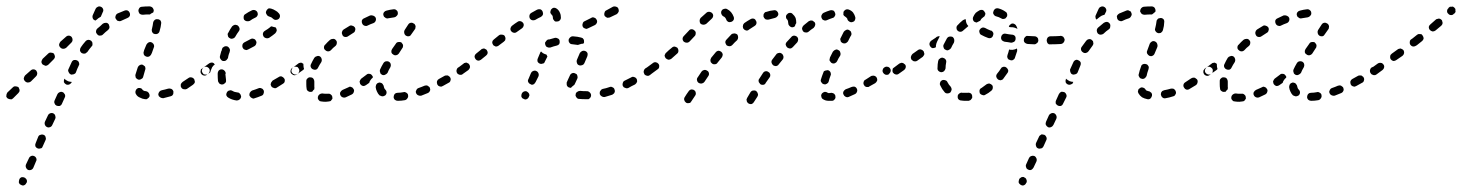

<svg xmlns="http://www.w3.org/2000/svg" viewBox="-32 -297 4554 598"><path d="M27 268Q26 270 27 272Q28 275 30 277Q32 278 34 279Q39 282 43 280Q48 278 50 273L51 272Q52 270 52 267Q52 265 51 263Q50 260 48 259Q47 257 44 256Q40 254 35 255Q30 257 28 262V263Q27 265 27 268ZM49 225Q51 230 55 232Q60 234 65 232Q70 230 72 225L80 206Q83 201 81 196Q79 191 74 189Q69 187 65 189Q60 191 58 196L49 215Q47 220 49 225ZM78 158Q80 163 85 165Q87 166 90 166Q92 166 95 165Q97 165 99 163Q100 161 101 159L110 139Q112 135 110 130Q109 125 104 123Q99 121 94 123Q89 124 87 129L79 149Q77 153 78 158ZM108 92Q110 97 115 99Q119 101 124 99Q129 97 131 92L140 73Q141 71 141 68Q141 66 140 63Q139 61 138 59Q136 57 134 56Q129 54 124 56Q119 58 117 63L108 82Q106 87 108 92ZM137 21Q137 23 138 25Q139 28 140 29Q142 31 144 32Q149 34 154 33Q159 31 161 26L170 6Q171 4 171 2Q171 -1 170 -3Q169 -5 167 -7Q166 -9 163 -10Q159 -12 154 -10Q149 -8 147 -4L138 16Q137 18 137 21ZM28 -11Q29 -13 29 -16Q29 -18 28 -20Q27 -23 26 -25Q22 -28 17 -28Q12 -29 8 -25L-9 -9Q-10 -7 -11 -5Q-12 -3 -12 0Q-13 2 -12 5Q-11 7 -9 9Q-7 10 -5 11Q-3 12 0 12Q2 13 5 12Q7 11 9 9L25 -7Q27 -9 28 -11ZM420 12Q423 12 425 12Q427 11 429 9Q431 8 432 6Q434 4 434 1Q434 -4 431 -8Q428 -12 423 -13Q418 -13 415 -15Q413 -16 412 -17Q411 -20 409 -21Q407 -22 404 -23Q402 -23 399 -23Q397 -22 395 -21Q391 -18 390 -13Q389 -7 392 -3Q396 4 404 7Q411 11 420 12ZM504 1Q506 -1 507 -3Q508 -5 508 -8Q508 -10 508 -13Q506 -18 502 -20Q497 -22 492 -21Q482 -18 472 -16Q467 -15 464 -11Q461 -7 461 -2Q462 1 463 3Q465 5 467 6Q469 8 471 8Q474 9 476 9Q488 6 499 3Q502 2 504 1ZM573 -37Q574 -39 575 -41Q575 -44 574 -46Q574 -48 573 -50Q570 -55 564 -56Q559 -57 555 -54Q545 -47 537 -42Q535 -40 533 -38Q532 -36 531 -34Q531 -31 531 -29Q531 -26 533 -24Q535 -20 541 -19Q546 -18 550 -20Q559 -26 569 -33Q571 -35 573 -37ZM167 -46Q167 -43 167 -41Q168 -39 170 -37Q172 -35 174 -34Q179 -32 184 -34Q188 -36 191 -40V-42Q186 -42 180 -44Q174 -47 169 -51Q169 -52 168 -52V-51Q167 -48 167 -46ZM83 -63Q84 -66 84 -68Q84 -71 83 -73Q82 -75 81 -77Q77 -81 72 -81Q67 -81 63 -77L46 -62Q43 -58 42 -53Q42 -48 46 -44Q50 -40 55 -40Q60 -40 64 -43L80 -59Q82 -61 83 -63ZM390 -60Q390 -57 391 -55Q392 -53 394 -52Q396 -50 399 -49Q404 -48 408 -51Q413 -53 414 -58Q417 -68 420 -79Q421 -81 421 -84Q421 -86 420 -89Q419 -91 417 -92Q415 -94 413 -95Q408 -97 403 -94Q399 -92 397 -87Q393 -75 390 -65Q389 -62 390 -60ZM621 -75Q622 -80 619 -84Q616 -88 611 -89Q606 -90 602 -87L598 -84Q596 -83 594 -81Q593 -79 593 -76Q592 -74 593 -71Q593 -69 595 -67Q596 -65 598 -64Q600 -62 603 -62Q605 -61 608 -62Q610 -62 612 -64L616 -67Q620 -70 621 -75ZM215 -97Q215 -99 214 -102Q213 -104 212 -106Q210 -108 208 -109Q203 -111 198 -110Q193 -108 191 -103Q186 -92 181 -81Q179 -77 182 -72Q184 -67 189 -65Q191 -64 193 -65Q196 -65 198 -66Q200 -67 202 -68Q204 -70 205 -73Q208 -82 213 -92Q214 -94 215 -97ZM138 -116Q139 -118 139 -121Q139 -123 138 -125Q137 -128 136 -130Q132 -133 127 -133Q122 -134 118 -130L101 -114Q98 -110 97 -105Q97 -100 101 -96Q103 -95 105 -94Q107 -93 110 -92Q112 -92 114 -93Q117 -94 119 -96L135 -112Q137 -114 138 -116ZM417 -141 416 -137Q415 -135 415 -132Q415 -130 416 -127Q417 -125 419 -123Q420 -122 423 -121Q425 -120 428 -120Q430 -120 432 -121Q435 -122 436 -124Q438 -125 439 -128L441 -132L447 -149Q448 -151 448 -153Q448 -156 447 -158Q446 -161 444 -162Q443 -164 440 -165Q438 -166 436 -166Q433 -166 431 -165Q429 -164 427 -162Q425 -160 424 -158ZM256 -156Q256 -159 256 -161Q256 -164 255 -166Q254 -168 252 -170Q248 -173 243 -173Q237 -172 234 -168Q226 -159 220 -150Q217 -146 217 -140Q218 -135 222 -132Q224 -131 227 -130Q229 -130 232 -130Q234 -130 236 -132Q238 -133 240 -135Q246 -144 253 -152Q255 -154 256 -156ZM194 -173Q194 -178 191 -182Q187 -186 182 -186Q177 -186 173 -182L156 -167Q153 -163 152 -158Q152 -153 156 -149Q160 -145 165 -145Q170 -145 174 -148L190 -164Q194 -168 194 -173ZM308 -208Q309 -210 309 -213Q309 -215 308 -217Q308 -220 306 -222Q303 -226 298 -226Q292 -226 288 -223Q280 -215 271 -208Q269 -206 268 -204Q267 -201 267 -199Q267 -196 268 -194Q269 -192 271 -190Q274 -186 279 -186Q285 -186 288 -189Q296 -197 305 -204Q307 -206 308 -208ZM441 -201Q441 -199 442 -197Q443 -195 445 -193Q447 -192 450 -191Q455 -190 459 -192Q464 -195 465 -200Q469 -213 470 -224Q470 -226 470 -228Q469 -231 468 -233Q466 -235 464 -236Q462 -237 459 -237Q454 -238 450 -235Q446 -232 445 -227Q444 -218 441 -206Q440 -204 441 -201ZM372 -247Q374 -252 372 -257Q370 -262 366 -264Q361 -266 356 -264Q345 -260 334 -255Q329 -252 328 -247Q326 -242 329 -238Q330 -236 332 -234Q333 -232 336 -232Q338 -231 341 -231Q343 -231 345 -232Q355 -237 365 -241Q370 -243 372 -247ZM257 -240Q255 -245 257 -250L266 -270Q268 -274 273 -276Q277 -278 282 -276Q287 -274 289 -269Q291 -264 288 -259L282 -245Q278 -243 274 -240Q270 -236 265 -233Q265 -233 264 -233Q264 -233 263 -234Q258 -236 257 -240ZM429 -252Q421 -252 413 -251Q407 -251 403 -254Q400 -258 399 -263Q399 -268 402 -272Q405 -276 411 -276Q420 -277 429 -277Q432 -277 435 -277Q441 -276 444 -272Q447 -268 447 -263Q446 -262 446 -260Q446 -259 445 -258Q440 -256 436 -253Q436 -252 435 -252Q435 -252 434 -252Q433 -252 433 -252Q431 -252 429 -252Z M714 13Q718 10 719 5Q719 2 718 0Q718 -2 716 -4Q715 -6 712 -8Q710 -9 708 -9Q698 -10 692 -14Q689 -15 687 -16Q685 -16 682 -15Q680 -15 678 -13Q676 -12 675 -10Q672 -5 673 0Q675 5 679 7Q690 14 705 16Q710 16 714 13ZM789 -6Q791 -11 789 -16Q788 -18 786 -20Q785 -21 782 -22Q780 -23 777 -23Q775 -23 773 -22Q763 -18 753 -15Q749 -13 746 -8Q744 -4 745 1Q746 3 748 5Q749 7 752 8Q754 9 756 10Q759 10 761 9Q771 6 783 1Q788 -1 789 -6ZM853 -39Q854 -41 855 -44Q855 -46 855 -49Q854 -51 853 -53Q850 -57 845 -59Q840 -60 836 -57Q826 -51 817 -46Q815 -44 814 -42Q812 -40 812 -38Q811 -36 811 -33Q812 -31 813 -28Q816 -24 821 -23Q826 -21 830 -24Q839 -30 849 -36Q851 -37 853 -39ZM646 -66Q646 -54 647 -44Q648 -42 649 -40Q650 -38 652 -36Q654 -35 657 -34Q659 -34 661 -34Q664 -34 666 -36Q668 -37 670 -39Q671 -41 672 -43Q672 -46 672 -48Q671 -56 670 -66L671 -68Q671 -73 667 -77Q663 -81 658 -81Q653 -81 649 -77Q646 -73 646 -68ZM900 -75Q901 -80 898 -84Q897 -86 895 -88Q893 -89 890 -89Q888 -90 885 -89Q883 -89 881 -87L878 -85Q874 -83 873 -77Q872 -72 875 -68Q877 -66 879 -65Q881 -63 883 -63Q886 -62 888 -63Q891 -64 893 -65L895 -67Q899 -70 900 -75ZM612 -65Q609 -64 607 -65Q604 -65 602 -66Q600 -68 599 -70Q596 -74 597 -79Q598 -84 602 -87Q611 -94 620 -100Q622 -101 625 -102Q627 -102 630 -102Q632 -101 634 -100Q636 -98 637 -96Q635 -95 633 -93Q628 -88 626 -81Q624 -77 623 -72Q620 -69 616 -67Q614 -65 612 -65ZM657 -137Q655 -130 653 -122Q652 -117 655 -113Q657 -109 662 -107Q665 -107 667 -107Q670 -107 672 -109Q674 -110 675 -112Q677 -114 678 -116Q679 -123 681 -129Q682 -132 683 -134Q683 -134 683 -135Q683 -135 683 -135L684 -138Q685 -143 682 -147Q679 -152 674 -153Q672 -153 669 -153Q667 -152 665 -151Q663 -150 661 -148Q660 -146 659 -143V-141Q658 -140 657 -137ZM766 -161Q768 -166 765 -170Q763 -175 758 -176Q753 -178 748 -175L729 -165Q724 -162 723 -157Q722 -152 724 -148Q725 -146 727 -144Q729 -143 731 -142Q734 -141 736 -141Q739 -142 741 -143L760 -153Q765 -156 766 -161ZM677 -190Q677 -188 678 -185Q678 -183 680 -181Q681 -179 684 -178Q688 -175 693 -177Q698 -178 701 -183Q706 -192 712 -200Q715 -204 714 -209Q713 -214 709 -217Q707 -219 705 -219Q702 -220 700 -220Q697 -219 695 -218Q693 -217 691 -215Q684 -205 679 -195Q677 -193 677 -190ZM830 -202Q830 -207 827 -211Q826 -211 826 -212Q826 -212 825 -212Q819 -213 814 -215Q813 -215 811 -214Q810 -213 809 -212Q803 -207 793 -201Q788 -198 787 -193Q786 -188 789 -183Q792 -179 797 -178Q802 -177 806 -179Q818 -187 825 -193Q829 -197 830 -202ZM727 -246Q726 -240 728 -236Q731 -232 736 -231Q741 -230 746 -232Q754 -238 763 -242Q768 -244 770 -249Q772 -253 770 -258Q768 -263 763 -265Q758 -267 753 -265Q742 -260 732 -253Q728 -251 727 -246ZM813 -270Q810 -271 808 -271Q805 -271 803 -270Q801 -268 799 -266Q798 -265 797 -262Q795 -257 798 -253Q800 -248 805 -246Q809 -245 813 -243Q816 -241 818 -239Q822 -235 827 -235Q832 -235 836 -238Q840 -242 840 -247Q840 -252 836 -256Q832 -261 826 -264Q820 -268 813 -270Z M992 19Q994 19 997 18Q999 17 1000 15Q1002 13 1003 11Q1004 9 1003 6Q1003 1 999 -2Q995 -6 990 -5Q986 -5 983 -5Q977 -5 972 -6Q967 -6 963 -3Q959 0 958 5Q958 8 958 10Q959 13 961 15Q962 16 964 18Q967 19 969 19Q975 20 983 20Q987 20 992 19ZM1237 9Q1240 5 1239 0Q1239 -2 1238 -4Q1236 -7 1234 -8Q1232 -9 1230 -10Q1227 -11 1225 -10Q1215 -8 1206 -8Q1204 -8 1201 -7Q1199 -6 1197 -4Q1196 -2 1195 0Q1194 3 1194 5Q1194 10 1198 14Q1202 17 1207 17Q1218 17 1229 15Q1234 14 1237 9ZM1070 -11Q1072 -16 1069 -20Q1068 -22 1066 -24Q1064 -25 1062 -26Q1060 -27 1057 -27Q1055 -26 1053 -25Q1044 -21 1035 -17Q1033 -16 1031 -14Q1029 -12 1028 -10Q1027 -8 1027 -5Q1027 -3 1028 -1Q1030 4 1035 6Q1040 8 1045 6Q1054 2 1064 -3Q1069 -6 1070 -11ZM1150 0Q1152 1 1155 2Q1157 3 1159 3Q1162 3 1164 2Q1166 1 1168 0Q1172 -4 1172 -9Q1172 -14 1168 -18Q1164 -22 1163 -29Q1163 -31 1161 -33Q1160 -36 1158 -37Q1156 -39 1154 -39Q1152 -40 1149 -40Q1147 -39 1144 -38Q1142 -37 1141 -35Q1139 -33 1139 -31Q1138 -28 1138 -26Q1139 -18 1142 -12Q1145 -5 1150 0ZM1307 -14Q1309 -18 1307 -23Q1306 -26 1304 -27Q1302 -29 1300 -30Q1298 -31 1295 -31Q1293 -31 1290 -30Q1281 -26 1272 -23Q1269 -22 1267 -20Q1266 -19 1265 -17Q1264 -14 1263 -12Q1263 -9 1264 -7Q1266 -2 1271 0Q1275 2 1280 1Q1290 -3 1300 -7Q1305 -9 1307 -14ZM928 -13Q923 -16 923 -21Q922 -27 922 -34Q922 -39 922 -45Q922 -50 926 -53Q930 -57 935 -56Q941 -56 944 -52Q947 -48 947 -43Q947 -38 947 -34Q947 -29 947 -25Q948 -24 947 -22Q947 -21 947 -19Q943 -16 941 -12Q940 -12 939 -11Q938 -11 937 -11Q932 -10 928 -13ZM1371 -46Q1373 -51 1370 -56Q1369 -58 1367 -59Q1365 -61 1363 -62Q1360 -62 1358 -62Q1355 -62 1353 -61Q1344 -56 1335 -51Q1331 -49 1329 -44Q1328 -39 1330 -34Q1331 -32 1333 -30Q1335 -29 1337 -28Q1340 -27 1342 -27Q1345 -28 1347 -29Q1356 -34 1365 -39Q1370 -41 1371 -46ZM1099 -29Q1094 -30 1091 -34Q1089 -36 1089 -39Q1088 -41 1088 -43Q1089 -46 1090 -48Q1091 -50 1093 -52Q1101 -58 1109 -64Q1113 -68 1118 -67Q1123 -67 1126 -63Q1128 -61 1129 -59Q1129 -57 1129 -55Q1126 -53 1123 -49Q1119 -44 1118 -39Q1113 -35 1108 -32Q1104 -29 1099 -29ZM1151 -76Q1151 -74 1152 -72Q1152 -69 1154 -67Q1156 -66 1158 -64Q1163 -62 1167 -64Q1172 -66 1175 -70Q1178 -78 1184 -88Q1186 -92 1185 -97Q1184 -102 1179 -105Q1175 -107 1170 -106Q1165 -105 1162 -100Q1156 -90 1152 -81Q1151 -79 1151 -76ZM1415 -75Q1416 -80 1413 -84Q1410 -88 1405 -89Q1400 -90 1396 -87H1395Q1391 -84 1390 -79Q1389 -73 1392 -69Q1393 -67 1395 -66Q1397 -65 1400 -64Q1402 -64 1405 -64Q1407 -65 1409 -66L1410 -67Q1414 -70 1415 -75ZM895 -67Q891 -64 886 -65Q881 -66 878 -70Q875 -74 876 -79Q877 -84 881 -87Q888 -92 897 -99Q899 -101 901 -101Q904 -102 906 -102Q908 -101 910 -100Q912 -99 913 -98Q913 -96 913 -95Q913 -88 915 -82Q914 -81 913 -80Q913 -80 912 -79Q902 -72 895 -67ZM936 -88Q938 -83 943 -81Q947 -79 952 -80Q957 -82 959 -87Q963 -95 969 -104Q971 -108 970 -113Q969 -118 965 -121Q960 -124 955 -122Q950 -121 947 -117Q941 -107 937 -98Q934 -93 936 -88ZM1187 -139Q1187 -137 1187 -134Q1188 -132 1189 -130Q1191 -128 1193 -127Q1197 -124 1202 -125Q1207 -126 1210 -130L1221 -147Q1223 -149 1223 -152Q1224 -154 1223 -157Q1223 -159 1221 -161Q1220 -163 1218 -165Q1214 -167 1208 -166Q1203 -165 1201 -161L1189 -144Q1188 -142 1187 -139ZM977 -149Q977 -144 981 -141Q985 -137 990 -137Q995 -137 999 -141Q1005 -148 1013 -154Q1017 -158 1017 -163Q1018 -168 1014 -172Q1011 -176 1006 -176Q1000 -176 996 -173Q988 -166 981 -158Q977 -155 977 -149ZM1033 -197Q1032 -192 1035 -187Q1037 -183 1042 -182Q1048 -181 1052 -184Q1060 -189 1069 -195Q1073 -197 1074 -202Q1076 -207 1073 -212Q1070 -216 1065 -217Q1060 -219 1056 -216Q1047 -211 1038 -205Q1034 -202 1033 -197ZM1227 -194Q1228 -189 1232 -186Q1234 -185 1237 -184Q1239 -184 1242 -184Q1244 -185 1246 -186Q1248 -188 1249 -190Q1255 -199 1261 -207Q1262 -209 1262 -212Q1263 -214 1262 -217Q1261 -219 1260 -221Q1259 -223 1256 -224Q1252 -227 1247 -226Q1242 -225 1239 -220Q1234 -212 1228 -203Q1226 -199 1227 -194ZM1095 -233Q1094 -228 1096 -224Q1098 -219 1103 -217Q1108 -215 1112 -217Q1122 -222 1131 -225Q1136 -227 1138 -232Q1140 -237 1138 -242Q1136 -246 1131 -248Q1126 -250 1121 -249Q1112 -245 1102 -240Q1097 -238 1095 -233ZM1164 -259Q1161 -255 1162 -250Q1163 -247 1164 -245Q1166 -243 1168 -242Q1170 -240 1172 -240Q1175 -239 1177 -240Q1187 -242 1196 -243Q1201 -244 1204 -248Q1208 -252 1207 -257Q1207 -262 1203 -265Q1199 -269 1193 -268Q1183 -267 1172 -264Q1167 -263 1164 -259Z M1592 0Q1591 2 1592 4Q1593 7 1595 9Q1597 10 1599 11Q1604 14 1608 12Q1613 10 1615 5Q1616 3 1617 0Q1617 -2 1616 -5Q1615 -7 1613 -9Q1612 -10 1609 -12Q1605 -14 1600 -12Q1595 -10 1593 -5Q1592 -3 1592 0ZM1795 12H1796Q1799 12 1801 12Q1803 11 1805 9Q1807 7 1808 5Q1809 2 1809 0Q1809 -5 1805 -9Q1801 -13 1796 -13H1795Q1783 -13 1775 -14Q1770 -14 1766 -11Q1761 -8 1761 -3Q1760 0 1761 2Q1762 4 1763 6Q1765 8 1767 10Q1769 11 1771 11Q1781 12 1795 12ZM1879 -5Q1881 -6 1882 -9Q1883 -11 1883 -13Q1883 -16 1882 -18Q1881 -23 1876 -25Q1871 -28 1867 -26Q1856 -22 1845 -20Q1843 -19 1841 -18Q1839 -16 1838 -14Q1836 -12 1836 -9Q1836 -7 1836 -4Q1838 1 1842 3Q1847 6 1852 5Q1863 2 1875 -2Q1877 -3 1879 -5ZM1950 -38Q1951 -40 1952 -42Q1953 -44 1952 -47Q1952 -49 1951 -51Q1948 -56 1943 -57Q1938 -59 1934 -56Q1924 -51 1914 -46Q1909 -44 1908 -39Q1906 -34 1908 -29Q1909 -27 1911 -25Q1913 -24 1916 -23Q1918 -22 1920 -22Q1923 -22 1925 -23Q1935 -29 1946 -34Q1948 -36 1950 -38ZM1737 -26Q1735 -28 1734 -30Q1733 -32 1733 -35Q1733 -37 1733 -40Q1735 -44 1737 -49L1743 -62Q1745 -67 1750 -69Q1755 -71 1760 -68Q1762 -67 1764 -66Q1765 -64 1766 -62Q1767 -59 1767 -57Q1767 -54 1766 -52L1760 -39Q1758 -35 1757 -33Q1755 -31 1752 -29Q1749 -27 1746 -23Q1745 -23 1744 -24Q1743 -24 1742 -24Q1739 -25 1737 -26ZM1613 -42Q1615 -37 1620 -35Q1622 -34 1624 -33Q1627 -33 1629 -34Q1632 -35 1633 -37Q1635 -39 1636 -41L1645 -59Q1647 -64 1645 -69Q1643 -74 1638 -76Q1636 -77 1634 -77Q1631 -77 1629 -76Q1627 -75 1625 -74Q1623 -72 1622 -70L1614 -51Q1611 -46 1613 -42ZM2002 -75Q2003 -80 2000 -84Q1999 -86 1997 -88Q1995 -89 1992 -89Q1990 -90 1987 -89Q1985 -89 1983 -87L1978 -84Q1974 -81 1973 -76Q1972 -71 1975 -66Q1976 -64 1978 -63Q1980 -62 1983 -61Q1985 -61 1988 -61Q1990 -62 1992 -63L1997 -67Q2001 -70 2002 -75ZM1432 -88Q1432 -93 1429 -97Q1428 -99 1425 -100Q1423 -101 1421 -102Q1418 -102 1416 -101Q1413 -101 1412 -99Q1401 -91 1396 -87Q1392 -84 1391 -79Q1390 -74 1393 -70Q1396 -66 1401 -65Q1406 -64 1410 -67Q1416 -71 1427 -79Q1431 -83 1432 -88ZM1765 -101Q1766 -96 1771 -94Q1773 -93 1776 -93Q1778 -93 1781 -94Q1783 -95 1785 -96Q1787 -98 1788 -100L1797 -121Q1799 -126 1798 -131Q1796 -136 1791 -138Q1786 -140 1781 -138Q1777 -136 1774 -132L1765 -111Q1763 -106 1765 -101ZM1642 -106Q1644 -101 1649 -99Q1651 -98 1654 -98Q1656 -98 1658 -99Q1661 -99 1663 -101Q1664 -103 1665 -105L1673 -121L1670 -127Q1667 -128 1664 -129Q1658 -131 1654 -136Q1653 -136 1653 -137Q1652 -136 1652 -135Q1651 -135 1651 -134L1643 -115Q1641 -111 1642 -106ZM1487 -132Q1487 -137 1484 -141Q1483 -143 1480 -144Q1478 -145 1476 -146Q1473 -146 1471 -145Q1468 -145 1467 -143L1451 -130Q1447 -127 1446 -122Q1446 -117 1449 -113Q1452 -109 1457 -108Q1462 -108 1466 -111L1482 -124Q1486 -127 1487 -132ZM1669 -169Q1667 -167 1666 -165Q1665 -163 1666 -160Q1666 -158 1667 -156Q1669 -151 1673 -150Q1677 -148 1682 -149Q1693 -153 1702 -155Q1707 -156 1710 -160Q1712 -165 1711 -170Q1710 -175 1706 -177Q1701 -180 1696 -179Q1688 -177 1678 -174Q1676 -174 1675 -174Q1674 -173 1673 -173L1672 -172Q1670 -171 1669 -169ZM1541 -171Q1542 -173 1542 -175Q1543 -178 1542 -180Q1541 -183 1540 -185Q1537 -189 1531 -189Q1526 -190 1522 -187L1506 -174Q1502 -171 1501 -166Q1501 -161 1504 -157Q1505 -155 1508 -154Q1510 -153 1512 -152Q1515 -152 1517 -153Q1519 -153 1521 -155L1537 -167Q1539 -169 1541 -171ZM1743 -162Q1739 -166 1739 -171Q1739 -174 1740 -176Q1741 -178 1743 -180Q1745 -182 1747 -183Q1750 -184 1752 -184Q1767 -183 1778 -180Q1781 -179 1783 -178Q1784 -176 1786 -174Q1787 -172 1787 -169Q1787 -167 1787 -164Q1786 -163 1786 -163Q1786 -162 1785 -161Q1779 -161 1774 -159Q1771 -158 1768 -157Q1761 -158 1752 -159Q1746 -159 1743 -162ZM1599 -217Q1600 -222 1597 -226Q1594 -230 1589 -231Q1584 -232 1580 -229Q1572 -224 1563 -217Q1559 -214 1558 -209Q1557 -204 1560 -200Q1563 -196 1568 -195Q1573 -194 1577 -197Q1586 -203 1594 -209Q1598 -212 1599 -217ZM1783 -224Q1781 -219 1783 -214Q1784 -212 1786 -210Q1788 -209 1791 -208Q1793 -207 1795 -207Q1798 -208 1800 -209L1821 -219Q1825 -221 1827 -226Q1829 -231 1826 -236Q1825 -238 1823 -240Q1821 -241 1819 -242Q1817 -243 1814 -243Q1812 -243 1809 -241L1789 -231Q1784 -229 1783 -224ZM1691 -237Q1692 -235 1694 -233Q1695 -231 1698 -230Q1700 -230 1703 -230Q1708 -230 1711 -233Q1715 -237 1715 -242Q1715 -251 1712 -257Q1709 -265 1702 -270Q1698 -273 1693 -273Q1688 -272 1685 -268Q1683 -266 1683 -263Q1682 -261 1682 -259Q1682 -256 1684 -254Q1685 -252 1687 -250Q1690 -248 1690 -242Q1690 -239 1691 -237ZM1656 -247Q1658 -249 1659 -252Q1660 -254 1659 -256Q1659 -259 1658 -261Q1656 -266 1651 -268Q1646 -269 1641 -267Q1633 -263 1623 -257Q1618 -254 1617 -249Q1616 -244 1618 -240Q1621 -235 1626 -234Q1631 -233 1635 -235Q1645 -241 1652 -244Q1655 -246 1656 -247ZM1851 -258Q1849 -253 1851 -248Q1852 -246 1854 -245Q1856 -243 1859 -242Q1861 -241 1863 -242Q1866 -242 1868 -243L1889 -253Q1893 -256 1895 -261Q1896 -265 1894 -270Q1892 -275 1887 -276Q1882 -278 1877 -276L1857 -265Q1852 -263 1851 -258Z M2329 -1Q2329 -4 2328 -6Q2328 -8 2326 -10Q2325 -12 2323 -14Q2318 -16 2313 -15Q2308 -14 2305 -9L2295 8Q2294 10 2293 13Q2293 15 2294 18Q2294 20 2296 22Q2297 24 2299 25Q2304 28 2309 27Q2314 25 2316 21L2327 4Q2328 1 2329 -1ZM2135 -8Q2134 -14 2130 -16Q2128 -18 2125 -18Q2123 -19 2120 -18Q2118 -18 2116 -16Q2114 -15 2113 -13Q2105 -2 2101 5Q2098 9 2099 14Q2100 19 2104 22Q2106 24 2108 24Q2111 25 2113 24Q2116 24 2118 23Q2120 21 2121 19Q2126 12 2133 1Q2136 -3 2135 -8ZM2559 17Q2564 17 2567 13Q2571 9 2570 4Q2570 1 2569 -1Q2568 -3 2566 -5Q2564 -6 2562 -7Q2559 -8 2557 -8Q2553 -7 2549 -7Q2547 -7 2547 -8Q2546 -8 2546 -8Q2542 -11 2537 -11Q2532 -10 2528 -6Q2527 -4 2526 -2Q2525 0 2526 3Q2526 5 2527 7Q2528 10 2530 11Q2538 17 2549 17Q2554 17 2559 17ZM2634 -6Q2636 -8 2637 -11Q2638 -13 2638 -15Q2638 -18 2637 -20Q2635 -25 2630 -27Q2625 -28 2620 -26Q2611 -22 2602 -19Q2600 -18 2598 -16Q2596 -14 2595 -12Q2594 -10 2594 -7Q2594 -5 2595 -3Q2597 2 2601 4Q2606 7 2611 5Q2620 1 2631 -4Q2633 -5 2634 -6ZM2700 -46Q2701 -51 2698 -56Q2697 -58 2695 -59Q2693 -61 2690 -61Q2688 -62 2685 -61Q2683 -61 2681 -60Q2672 -54 2664 -49Q2659 -47 2658 -42Q2656 -37 2659 -32Q2660 -30 2662 -28Q2664 -27 2667 -26Q2669 -26 2672 -26Q2674 -26 2676 -28Q2685 -33 2694 -38Q2698 -41 2700 -46ZM2367 -60Q2367 -63 2367 -65Q2366 -67 2365 -70Q2363 -72 2361 -73Q2357 -76 2352 -75Q2347 -74 2344 -69L2333 -52Q2331 -50 2331 -48Q2330 -46 2331 -43Q2331 -41 2333 -39Q2334 -37 2336 -35Q2340 -32 2346 -33Q2351 -34 2353 -39L2365 -56Q2366 -58 2367 -60ZM2526 -41Q2529 -36 2533 -35Q2536 -34 2538 -34Q2541 -35 2543 -36Q2545 -37 2547 -39Q2548 -41 2549 -43Q2551 -52 2555 -62Q2557 -66 2555 -71Q2553 -76 2548 -78Q2546 -79 2543 -78Q2541 -78 2538 -77Q2536 -76 2534 -75Q2533 -73 2532 -70Q2528 -60 2525 -50Q2523 -45 2526 -41ZM2176 -69Q2175 -75 2170 -77Q2166 -80 2161 -79Q2156 -78 2153 -74L2141 -56Q2139 -54 2139 -52Q2138 -49 2139 -47Q2139 -44 2141 -42Q2142 -40 2144 -39Q2149 -36 2154 -37Q2159 -38 2162 -42L2174 -60Q2177 -64 2176 -69ZM2742 -75Q2743 -80 2740 -84Q2739 -86 2737 -87Q2735 -89 2732 -89Q2730 -90 2727 -89Q2725 -89 2723 -87H2722Q2718 -84 2717 -79Q2716 -74 2719 -70Q2721 -67 2723 -66Q2725 -65 2727 -64Q2730 -64 2732 -64Q2734 -65 2737 -66V-67Q2741 -70 2742 -75ZM2021 -89Q2022 -94 2019 -98Q2016 -102 2011 -103Q2006 -104 2002 -101Q1992 -94 1983 -87Q1979 -84 1978 -79Q1977 -74 1980 -70Q1981 -68 1983 -66Q1985 -65 1988 -65Q1990 -64 1993 -65Q1995 -65 1997 -67Q2007 -74 2016 -81Q2021 -84 2021 -89ZM2408 -122Q2407 -127 2403 -130Q2401 -131 2399 -132Q2397 -133 2394 -132Q2392 -132 2390 -131Q2387 -130 2386 -128Q2380 -120 2373 -111Q2370 -107 2371 -102Q2372 -97 2376 -94Q2378 -92 2380 -92Q2383 -91 2385 -91Q2388 -92 2390 -93Q2392 -94 2393 -96Q2400 -105 2406 -112Q2409 -116 2408 -122ZM2219 -128Q2218 -133 2214 -136Q2210 -139 2205 -139Q2200 -138 2197 -134Q2190 -126 2183 -117Q2182 -115 2181 -112Q2180 -110 2181 -107Q2181 -105 2182 -103Q2184 -101 2186 -99Q2190 -96 2195 -97Q2200 -97 2203 -102Q2210 -110 2216 -118Q2219 -122 2219 -128ZM2552 -113Q2551 -110 2552 -108Q2553 -106 2555 -104Q2556 -102 2558 -101Q2563 -98 2568 -100Q2573 -102 2575 -106Q2579 -115 2585 -124Q2587 -129 2585 -134Q2584 -139 2579 -141Q2577 -142 2575 -143Q2572 -143 2570 -142Q2567 -141 2566 -140Q2564 -138 2562 -136Q2557 -126 2553 -118Q2552 -115 2552 -113ZM2081 -139Q2081 -144 2078 -148Q2074 -151 2069 -152Q2064 -152 2060 -148Q2051 -141 2043 -133Q2041 -132 2040 -129Q2039 -127 2038 -125Q2038 -122 2039 -120Q2040 -118 2041 -116Q2045 -112 2050 -111Q2055 -111 2059 -114Q2068 -122 2077 -130Q2081 -133 2081 -139ZM2454 -174Q2454 -179 2450 -183Q2449 -184 2446 -185Q2444 -186 2441 -186Q2439 -186 2437 -185Q2434 -184 2433 -182Q2426 -175 2419 -167Q2415 -163 2415 -158Q2416 -153 2420 -149Q2421 -148 2424 -147Q2426 -146 2429 -146Q2431 -146 2433 -147Q2436 -149 2437 -150Q2444 -158 2451 -165Q2454 -169 2454 -174ZM2267 -181Q2267 -186 2264 -190Q2262 -191 2260 -192Q2257 -193 2255 -193Q2253 -193 2250 -192Q2248 -192 2246 -190Q2238 -182 2231 -174Q2227 -170 2227 -165Q2228 -160 2231 -156Q2235 -153 2240 -153Q2245 -153 2249 -157Q2256 -165 2264 -172Q2267 -176 2267 -181ZM2594 -194 2587 -180Q2586 -178 2585 -176Q2585 -173 2586 -171Q2586 -168 2588 -166Q2590 -164 2592 -163Q2596 -161 2601 -162Q2606 -164 2609 -168L2616 -182Q2617 -184 2619 -187Q2620 -189 2620 -191Q2620 -194 2619 -196Q2619 -198 2617 -200Q2615 -202 2613 -203Q2608 -206 2604 -204Q2599 -202 2596 -198Q2595 -196 2594 -194ZM2135 -194Q2135 -199 2131 -202Q2127 -206 2122 -206Q2117 -206 2114 -202Q2105 -193 2098 -185Q2094 -181 2094 -176Q2094 -171 2098 -167Q2102 -164 2107 -164Q2112 -164 2116 -168Q2123 -175 2132 -185Q2135 -188 2135 -194ZM2507 -219Q2508 -224 2505 -228Q2503 -230 2501 -231Q2499 -233 2497 -233Q2494 -233 2492 -233Q2489 -232 2487 -231Q2479 -225 2471 -218Q2467 -214 2466 -209Q2466 -204 2469 -200Q2472 -196 2477 -196Q2482 -195 2486 -198Q2494 -205 2502 -210Q2506 -214 2507 -219ZM2324 -224Q2325 -229 2322 -233Q2320 -238 2315 -239Q2310 -240 2305 -237Q2296 -232 2286 -225Q2284 -223 2283 -221Q2282 -219 2282 -216Q2281 -214 2282 -212Q2282 -209 2284 -207Q2287 -203 2292 -202Q2297 -201 2301 -205Q2310 -211 2318 -216Q2323 -219 2324 -224ZM2431 -213Q2429 -214 2427 -216Q2425 -218 2424 -220Q2423 -223 2423 -225Q2423 -225 2423 -225Q2423 -232 2420 -236Q2416 -239 2416 -245Q2416 -250 2420 -253Q2423 -257 2429 -257Q2434 -257 2437 -253Q2443 -248 2446 -241Q2448 -234 2448 -226Q2448 -225 2448 -225Q2445 -221 2444 -216Q2443 -214 2440 -213Q2438 -212 2436 -212Q2433 -212 2431 -213ZM2189 -246Q2190 -251 2187 -255Q2184 -259 2179 -260Q2173 -261 2169 -258Q2161 -251 2150 -241Q2147 -237 2147 -232Q2147 -227 2150 -223Q2154 -220 2159 -220Q2164 -220 2168 -223Q2177 -232 2184 -238Q2188 -241 2189 -246ZM2607 -238Q2608 -233 2613 -230Q2617 -227 2622 -228Q2625 -229 2627 -230Q2629 -231 2630 -233Q2631 -236 2632 -238Q2632 -240 2632 -243Q2630 -251 2625 -258Q2620 -264 2612 -267Q2607 -269 2602 -267Q2598 -265 2595 -260Q2595 -258 2595 -255Q2594 -253 2595 -251Q2596 -248 2598 -247Q2600 -245 2602 -244Q2604 -243 2605 -241Q2607 -240 2607 -238ZM2232 -232Q2234 -230 2236 -229Q2238 -228 2241 -228Q2243 -228 2246 -229Q2251 -231 2253 -235Q2255 -240 2253 -245Q2250 -253 2245 -259Q2240 -265 2232 -269Q2230 -270 2227 -270Q2225 -270 2222 -269Q2220 -268 2218 -267Q2216 -265 2215 -263Q2213 -258 2215 -253Q2217 -248 2221 -246Q2227 -244 2230 -236Q2231 -234 2232 -232ZM2568 -247Q2571 -251 2569 -256Q2568 -261 2564 -264Q2559 -266 2554 -265Q2544 -262 2533 -257Q2529 -255 2527 -250Q2525 -246 2527 -241Q2528 -239 2529 -237Q2531 -235 2534 -234Q2536 -233 2538 -233Q2541 -233 2543 -234Q2552 -238 2561 -241Q2566 -242 2568 -247ZM2389 -246Q2393 -250 2392 -255Q2391 -260 2387 -263Q2383 -266 2378 -265Q2366 -264 2355 -260Q2352 -260 2350 -258Q2349 -257 2347 -254Q2346 -252 2346 -250Q2346 -247 2346 -245Q2348 -240 2352 -237Q2357 -235 2362 -236Q2372 -239 2381 -241Q2386 -242 2389 -246Z M2985 17Q2988 16 2990 15Q2992 14 2993 12Q2995 10 2996 8Q2996 5 2996 3Q2996 -2 2992 -6Q2987 -9 2982 -8Q2978 -8 2974 -8Q2969 -8 2965 -8Q2962 -9 2960 -8Q2958 -7 2956 -6Q2954 -4 2952 -2Q2951 0 2951 2Q2950 8 2953 12Q2957 16 2962 16Q2968 17 2974 17Q2980 17 2985 17ZM3060 -23Q3061 -28 3058 -32Q3056 -34 3054 -35Q3052 -36 3049 -37Q3047 -37 3045 -36Q3042 -36 3040 -34Q3032 -28 3025 -23Q3022 -22 3021 -20Q3019 -18 3019 -16Q3018 -13 3019 -11Q3019 -8 3020 -6Q3023 -2 3028 -1Q3033 1 3037 -2Q3047 -7 3055 -14Q3060 -18 3060 -23ZM2919 -6Q2924 -6 2928 -9Q2931 -13 2932 -18Q2932 -23 2929 -27Q2923 -33 2919 -41Q2917 -46 2912 -47Q2907 -49 2902 -47Q2900 -46 2898 -44Q2897 -42 2896 -40Q2895 -37 2895 -35Q2896 -32 2897 -30Q2902 -19 2910 -10Q2913 -6 2919 -6ZM3108 -79Q3106 -84 3102 -87Q3100 -88 3098 -89Q3095 -89 3093 -89Q3090 -88 3088 -87Q3086 -85 3085 -83Q3080 -75 3074 -68Q3070 -63 3071 -58Q3072 -53 3076 -50Q3078 -48 3080 -48Q3082 -47 3085 -47Q3087 -48 3090 -49Q3092 -50 3093 -52Q3100 -61 3106 -70Q3109 -74 3108 -79ZM2789 -87Q2790 -92 2787 -96Q2785 -98 2783 -99Q2781 -101 2779 -101Q2776 -102 2774 -101Q2771 -100 2769 -99Q2759 -91 2753 -87Q2751 -86 2749 -84Q2748 -82 2748 -79Q2747 -77 2748 -74Q2748 -72 2750 -70Q2753 -66 2758 -65Q2763 -64 2767 -67Q2773 -71 2784 -79Q2788 -82 2789 -87ZM2891 -76Q2894 -73 2899 -72Q2904 -72 2908 -75Q2912 -79 2913 -84Q2913 -93 2915 -103Q2916 -108 2913 -112Q2910 -116 2905 -117Q2903 -118 2900 -117Q2898 -117 2896 -115Q2894 -114 2892 -112Q2891 -110 2890 -107Q2888 -97 2888 -86Q2887 -80 2891 -76ZM2845 -124Q2846 -126 2847 -128Q2847 -131 2846 -133Q2846 -136 2844 -138Q2841 -142 2836 -143Q2831 -144 2827 -141L2810 -129Q2808 -127 2807 -125Q2806 -123 2805 -120Q2805 -118 2805 -116Q2806 -113 2807 -111Q2809 -109 2811 -108Q2813 -106 2816 -106Q2818 -106 2821 -106Q2823 -107 2825 -108L2842 -120Q2844 -122 2845 -124ZM3136 -142Q3136 -144 3135 -146Q3132 -144 3128 -143Q3122 -141 3115 -142Q3113 -142 3111 -143Q3109 -134 3106 -126Q3105 -123 3105 -121Q3105 -119 3106 -116Q3107 -114 3109 -112Q3111 -111 3114 -110Q3118 -108 3123 -110Q3128 -113 3129 -117Q3133 -128 3136 -138Q3136 -140 3136 -142ZM2907 -149Q2908 -144 2913 -142Q2918 -139 2922 -141Q2927 -143 2930 -147Q2934 -156 2939 -164Q2941 -169 2940 -174Q2939 -179 2935 -182Q2930 -184 2925 -183Q2920 -182 2917 -177Q2912 -168 2907 -158Q2905 -154 2907 -149ZM2873 -147Q2868 -148 2865 -153Q2864 -155 2863 -157Q2863 -159 2863 -162Q2863 -164 2865 -166Q2866 -169 2868 -170L2883 -180L2885 -182Q2887 -183 2890 -184Q2892 -184 2895 -184Q2891 -176 2887 -168Q2884 -162 2883 -155Q2883 -153 2883 -150Q2878 -147 2873 -147ZM3250 -162Q3253 -166 3254 -171Q3254 -173 3253 -176Q3252 -178 3250 -180Q3248 -182 3246 -183Q3244 -183 3241 -184H3240Q3235 -184 3231 -180Q3228 -176 3228 -171Q3228 -169 3229 -166Q3230 -164 3231 -162Q3233 -160 3235 -159Q3238 -159 3240 -159H3241Q3246 -158 3250 -162ZM3194 -160Q3196 -161 3198 -163Q3200 -164 3201 -167Q3202 -169 3202 -171Q3202 -177 3199 -180Q3195 -184 3190 -184L3170 -185Q3167 -185 3165 -185Q3163 -184 3161 -182Q3159 -180 3158 -178Q3157 -176 3157 -173Q3156 -168 3160 -164Q3163 -161 3169 -160L3189 -159Q3192 -159 3194 -160ZM3122 -165Q3125 -166 3127 -167Q3129 -169 3130 -171Q3131 -173 3131 -175Q3132 -181 3129 -185Q3125 -189 3120 -189Q3110 -190 3100 -192Q3095 -193 3091 -190Q3087 -187 3086 -181Q3086 -179 3086 -177Q3087 -174 3088 -172Q3090 -170 3092 -169Q3094 -168 3097 -167Q3107 -166 3117 -164Q3120 -164 3122 -165ZM3055 -179Q3060 -182 3061 -187Q3062 -189 3062 -192Q3062 -194 3061 -196Q3059 -198 3058 -200Q3056 -202 3053 -202Q3043 -206 3036 -210Q3032 -212 3027 -211Q3022 -209 3019 -204Q3017 -200 3019 -195Q3020 -190 3025 -188Q3034 -183 3045 -179Q3050 -177 3055 -179ZM2947 -210Q2947 -205 2950 -202Q2954 -198 2959 -198Q2964 -198 2968 -202Q2975 -208 2982 -214Q2983 -215 2983 -215Q2984 -216 2984 -216Q2980 -220 2978 -225Q2976 -231 2976 -237Q2973 -237 2971 -236Q2968 -235 2967 -234Q2958 -227 2951 -219Q2947 -216 2947 -210ZM3114 -220Q3116 -222 3118 -223Q3123 -225 3128 -222Q3132 -220 3134 -215Q3136 -211 3137 -207Q3136 -207 3135 -208Q3129 -211 3123 -212Q3116 -212 3110 -213Q3110 -214 3111 -215Q3111 -216 3111 -216Q3112 -219 3114 -220ZM2999 -234Q2997 -239 2999 -244Q3002 -251 3007 -257Q3012 -261 3019 -265Q3023 -267 3028 -266Q3033 -264 3035 -259Q3037 -257 3037 -255Q3037 -252 3036 -250Q3035 -247 3034 -246Q3032 -244 3030 -243Q3024 -239 3022 -234Q3022 -234 3021 -233Q3021 -233 3021 -232Q3021 -232 3020 -232Q3015 -230 3010 -227Q3009 -227 3008 -227Q3007 -227 3006 -228Q3001 -229 2999 -234ZM3067 -269Q3063 -266 3062 -261Q3060 -256 3063 -252Q3066 -247 3071 -246Q3079 -244 3086 -240Q3088 -239 3090 -238Q3093 -238 3095 -238Q3098 -239 3100 -240Q3102 -242 3103 -244Q3105 -246 3105 -248Q3105 -251 3105 -253Q3104 -256 3103 -258Q3101 -260 3099 -261Q3089 -268 3077 -271Q3071 -272 3067 -269Z M3141 267Q3140 270 3141 272Q3142 275 3144 276Q3145 278 3148 279Q3152 282 3157 280Q3162 278 3164 273L3165 272Q3167 267 3165 263Q3164 258 3159 256Q3157 254 3154 254Q3152 254 3149 255Q3147 256 3145 258Q3143 259 3142 262V263Q3141 265 3141 267ZM3164 224Q3165 229 3170 231Q3175 234 3180 232Q3184 230 3187 225L3196 206Q3198 201 3196 196Q3194 191 3190 189Q3187 188 3185 188Q3183 188 3180 189Q3178 190 3176 191Q3174 193 3173 195L3164 215Q3162 219 3164 224ZM3195 158Q3196 163 3201 165Q3203 166 3206 166Q3208 166 3211 165Q3213 165 3215 163Q3217 161 3218 159L3227 139Q3229 135 3227 130Q3225 125 3221 123Q3218 122 3216 122Q3213 121 3211 122Q3209 123 3207 125Q3205 126 3204 129L3195 148Q3193 153 3195 158ZM3225 91Q3227 96 3232 99Q3234 100 3237 100Q3239 100 3241 99Q3244 98 3246 96Q3247 95 3249 92L3258 73Q3260 68 3258 63Q3256 58 3252 56Q3247 54 3242 56Q3237 58 3235 62L3226 82Q3224 87 3225 91ZM3256 20Q3256 23 3256 25Q3257 27 3259 29Q3261 31 3263 32Q3268 34 3272 33Q3277 31 3279 26L3289 6Q3291 2 3289 -3Q3287 -8 3283 -10Q3280 -11 3278 -11Q3275 -11 3273 -11Q3271 -10 3269 -8Q3267 -6 3266 -4L3257 16Q3256 18 3256 20ZM3542 12Q3547 13 3551 10Q3555 6 3556 1Q3556 -1 3556 -4Q3555 -6 3554 -8Q3552 -10 3550 -11Q3548 -13 3545 -13Q3541 -14 3539 -15Q3537 -16 3536 -18Q3533 -23 3528 -24Q3523 -26 3519 -23Q3517 -22 3515 -20Q3513 -18 3513 -16Q3512 -13 3512 -11Q3513 -8 3514 -6Q3518 1 3525 6Q3532 10 3542 12ZM3629 -3Q3632 -7 3630 -12Q3630 -14 3628 -16Q3627 -18 3624 -20Q3622 -21 3620 -21Q3617 -21 3615 -21Q3605 -18 3594 -16Q3592 -15 3589 -14Q3587 -13 3586 -11Q3584 -9 3584 -6Q3583 -4 3584 -1Q3585 4 3589 7Q3593 10 3598 9Q3610 7 3622 3Q3627 2 3629 -3ZM3698 -41Q3699 -46 3696 -50Q3694 -52 3692 -53Q3690 -55 3688 -55Q3685 -55 3683 -55Q3680 -54 3678 -53Q3668 -46 3660 -41Q3655 -38 3654 -33Q3653 -28 3656 -24Q3657 -22 3659 -20Q3661 -19 3663 -18Q3666 -17 3668 -18Q3671 -18 3673 -20Q3682 -25 3693 -32Q3697 -35 3698 -41ZM3287 -41Q3289 -36 3294 -34Q3296 -33 3299 -33Q3301 -33 3303 -34Q3306 -35 3308 -36Q3309 -38 3310 -40L3311 -42Q3306 -42 3300 -44Q3294 -47 3289 -51Q3289 -52 3288 -52V-51Q3286 -46 3287 -41ZM3516 -58Q3518 -53 3523 -52Q3526 -51 3528 -51Q3531 -52 3533 -53Q3535 -54 3536 -56Q3538 -58 3539 -60Q3541 -70 3545 -81Q3546 -84 3546 -86Q3546 -89 3545 -91Q3544 -93 3542 -95Q3540 -97 3538 -97Q3533 -99 3528 -97Q3523 -95 3522 -90Q3517 -77 3515 -67Q3513 -62 3516 -58ZM3744 -70Q3745 -72 3745 -75Q3746 -77 3745 -80Q3745 -82 3743 -84Q3740 -88 3735 -89Q3730 -90 3726 -87L3721 -84Q3719 -82 3718 -80Q3716 -78 3716 -76Q3716 -73 3716 -71Q3717 -68 3718 -66Q3721 -62 3726 -61Q3731 -60 3735 -63L3740 -67Q3742 -68 3744 -70ZM3334 -102Q3332 -107 3327 -109Q3322 -112 3318 -110Q3313 -108 3311 -103Q3306 -93 3301 -81Q3300 -79 3301 -77Q3301 -74 3302 -72Q3303 -70 3304 -68Q3306 -66 3309 -65Q3311 -64 3313 -65Q3316 -65 3318 -66Q3320 -67 3322 -68Q3324 -70 3325 -73Q3329 -83 3333 -93Q3335 -97 3334 -102ZM3548 -158 3541 -139Q3540 -137 3540 -135Q3540 -132 3541 -130Q3542 -128 3544 -126Q3546 -124 3548 -123Q3553 -121 3557 -123Q3562 -125 3564 -130L3572 -149L3573 -152Q3574 -156 3572 -161Q3570 -166 3565 -168Q3561 -170 3556 -168Q3551 -165 3549 -161ZM3373 -159Q3374 -162 3373 -164Q3373 -167 3372 -169Q3370 -171 3368 -173Q3364 -176 3359 -175Q3354 -174 3351 -170Q3344 -161 3337 -151Q3334 -147 3335 -142Q3336 -137 3341 -134Q3345 -131 3350 -132Q3355 -133 3358 -137Q3364 -146 3371 -155Q3372 -157 3373 -159ZM3281 -165Q3284 -169 3284 -174Q3283 -177 3282 -179Q3281 -181 3279 -183Q3277 -184 3274 -185Q3272 -186 3270 -185Q3256 -184 3241 -184Q3238 -183 3236 -183Q3234 -182 3232 -180Q3230 -178 3229 -176Q3228 -173 3229 -171Q3229 -166 3232 -162Q3236 -158 3241 -159Q3257 -159 3273 -160Q3278 -161 3281 -165ZM3426 -215Q3427 -220 3424 -224Q3421 -228 3416 -229Q3411 -229 3406 -226Q3397 -219 3388 -211Q3384 -207 3384 -202Q3384 -197 3387 -193Q3391 -189 3396 -189Q3401 -189 3405 -192Q3413 -200 3422 -206Q3426 -209 3426 -215ZM3567 -200Q3570 -195 3575 -194Q3577 -193 3580 -194Q3582 -194 3584 -195Q3586 -197 3588 -199Q3589 -201 3590 -203Q3594 -217 3594 -227Q3595 -233 3592 -237Q3588 -241 3583 -241Q3581 -241 3578 -240Q3576 -240 3574 -238Q3572 -236 3571 -234Q3570 -232 3570 -230Q3569 -221 3566 -209Q3564 -204 3567 -200ZM3491 -247Q3494 -251 3492 -256Q3491 -259 3490 -261Q3488 -262 3486 -263Q3483 -265 3481 -265Q3478 -265 3476 -264Q3465 -260 3454 -255Q3452 -254 3450 -252Q3448 -250 3447 -248Q3446 -246 3447 -243Q3447 -241 3448 -238Q3449 -236 3451 -234Q3452 -233 3455 -232Q3457 -231 3460 -231Q3462 -231 3464 -232Q3474 -237 3484 -240Q3489 -242 3491 -247ZM3381 -250 3390 -270Q3391 -272 3393 -274Q3394 -275 3397 -276Q3399 -277 3402 -277Q3404 -277 3406 -276Q3411 -274 3413 -269Q3415 -264 3412 -259L3408 -251Q3406 -250 3404 -250Q3398 -248 3393 -244Q3388 -240 3383 -236Q3380 -239 3380 -243Q3379 -247 3381 -250ZM3553 -252Q3543 -252 3533 -251Q3530 -251 3528 -252Q3526 -252 3524 -254Q3522 -255 3521 -258Q3519 -260 3519 -262Q3519 -267 3522 -271Q3525 -275 3530 -276Q3542 -277 3553 -277Q3554 -277 3555 -277Q3560 -277 3564 -273Q3567 -269 3567 -264Q3567 -263 3567 -262Q3566 -261 3566 -260Q3563 -258 3560 -255Q3558 -254 3556 -252Q3556 -252 3555 -252Q3555 -252 3554 -252Q3554 -252 3553 -252Z M3837 19Q3839 19 3842 18Q3844 17 3845 15Q3847 13 3848 11Q3849 9 3848 6Q3848 1 3844 -2Q3840 -6 3835 -5Q3831 -5 3828 -5Q3822 -5 3817 -6Q3812 -6 3808 -3Q3804 0 3803 5Q3803 8 3803 10Q3804 13 3806 15Q3807 16 3809 18Q3812 19 3814 19Q3820 20 3828 20Q3832 20 3837 19ZM4082 9Q4085 5 4084 0Q4084 -2 4083 -4Q4081 -7 4079 -8Q4077 -9 4075 -10Q4072 -11 4070 -10Q4060 -8 4051 -8Q4049 -8 4046 -7Q4044 -6 4042 -4Q4041 -2 4040 0Q4039 3 4039 5Q4039 10 4043 14Q4047 17 4052 17Q4063 17 4074 15Q4079 14 4082 9ZM3915 -11Q3917 -16 3914 -20Q3913 -22 3911 -24Q3909 -25 3907 -26Q3905 -27 3902 -27Q3900 -26 3898 -25Q3889 -21 3880 -17Q3878 -16 3876 -14Q3874 -12 3873 -10Q3872 -8 3872 -5Q3872 -3 3873 -1Q3875 4 3880 6Q3885 8 3890 6Q3899 2 3909 -3Q3914 -6 3915 -11ZM3995 0Q3997 1 4000 2Q4002 3 4004 3Q4007 3 4009 2Q4011 1 4013 0Q4017 -4 4017 -9Q4017 -14 4013 -18Q4009 -22 4008 -29Q4008 -31 4006 -33Q4005 -36 4003 -37Q4001 -39 3999 -39Q3997 -40 3994 -40Q3992 -39 3989 -38Q3987 -37 3986 -35Q3984 -33 3984 -31Q3983 -28 3983 -26Q3984 -18 3987 -12Q3990 -5 3995 0ZM4152 -14Q4154 -18 4152 -23Q4151 -26 4149 -27Q4147 -29 4145 -30Q4143 -31 4140 -31Q4138 -31 4135 -30Q4126 -26 4117 -23Q4114 -22 4112 -20Q4111 -19 4110 -17Q4109 -14 4108 -12Q4108 -9 4109 -7Q4111 -2 4116 0Q4120 2 4125 1Q4135 -3 4145 -7Q4150 -9 4152 -14ZM3773 -13Q3768 -16 3768 -21Q3767 -27 3767 -34Q3767 -39 3767 -45Q3767 -50 3771 -53Q3775 -57 3780 -56Q3786 -56 3789 -52Q3792 -48 3792 -43Q3792 -38 3792 -34Q3792 -29 3792 -25Q3793 -24 3792 -22Q3792 -21 3792 -19Q3788 -16 3786 -12Q3785 -12 3784 -11Q3783 -11 3782 -11Q3777 -10 3773 -13ZM4216 -46Q4218 -51 4215 -56Q4214 -58 4212 -59Q4210 -61 4208 -62Q4205 -62 4203 -62Q4200 -62 4198 -61Q4189 -56 4180 -51Q4176 -49 4174 -44Q4173 -39 4175 -34Q4176 -32 4178 -30Q4180 -29 4182 -28Q4185 -27 4187 -27Q4190 -28 4192 -29Q4201 -34 4210 -39Q4215 -41 4216 -46ZM3944 -29Q3939 -30 3936 -34Q3934 -36 3934 -39Q3933 -41 3933 -43Q3934 -46 3935 -48Q3936 -50 3938 -52Q3946 -58 3954 -64Q3958 -68 3963 -67Q3968 -67 3971 -63Q3973 -61 3974 -59Q3974 -57 3974 -55Q3971 -53 3968 -49Q3964 -44 3963 -39Q3958 -35 3953 -32Q3949 -29 3944 -29ZM3996 -76Q3996 -74 3997 -72Q3997 -69 3999 -67Q4001 -66 4003 -64Q4008 -62 4012 -64Q4017 -66 4020 -70Q4023 -78 4029 -88Q4031 -92 4030 -97Q4029 -102 4024 -105Q4020 -107 4015 -106Q4010 -105 4007 -100Q4001 -90 3997 -81Q3996 -79 3996 -76ZM4260 -75Q4261 -80 4258 -84Q4255 -88 4250 -89Q4245 -90 4241 -87H4240Q4236 -84 4235 -79Q4234 -73 4237 -69Q4238 -67 4240 -66Q4242 -65 4245 -64Q4247 -64 4250 -64Q4252 -65 4254 -66L4255 -67Q4259 -70 4260 -75ZM3740 -67Q3736 -64 3731 -65Q3726 -66 3723 -70Q3720 -74 3721 -79Q3722 -84 3726 -87Q3733 -92 3742 -99Q3744 -101 3746 -101Q3749 -102 3751 -102Q3753 -101 3755 -100Q3757 -99 3758 -98Q3758 -96 3758 -95Q3758 -88 3760 -82Q3759 -81 3758 -80Q3758 -80 3757 -79Q3747 -72 3740 -67ZM3781 -88Q3783 -83 3788 -81Q3792 -79 3797 -80Q3802 -82 3804 -87Q3808 -95 3814 -104Q3816 -108 3815 -113Q3814 -118 3810 -121Q3805 -124 3800 -122Q3795 -121 3792 -117Q3786 -107 3782 -98Q3779 -93 3781 -88ZM4032 -139Q4032 -137 4032 -134Q4033 -132 4034 -130Q4036 -128 4038 -127Q4042 -124 4047 -125Q4052 -126 4055 -130L4066 -147Q4068 -149 4068 -152Q4069 -154 4068 -157Q4068 -159 4066 -161Q4065 -163 4063 -165Q4059 -167 4053 -166Q4048 -165 4046 -161L4034 -144Q4033 -142 4032 -139ZM3822 -149Q3822 -144 3826 -141Q3830 -137 3835 -137Q3840 -137 3844 -141Q3850 -148 3858 -154Q3862 -158 3862 -163Q3863 -168 3859 -172Q3856 -176 3851 -176Q3845 -176 3841 -173Q3833 -166 3826 -158Q3822 -155 3822 -149ZM3878 -197Q3877 -192 3880 -187Q3882 -183 3887 -182Q3893 -181 3897 -184Q3905 -189 3914 -195Q3918 -197 3919 -202Q3921 -207 3918 -212Q3915 -216 3910 -217Q3905 -219 3901 -216Q3892 -211 3883 -205Q3879 -202 3878 -197ZM4072 -194Q4073 -189 4077 -186Q4079 -185 4082 -184Q4084 -184 4087 -184Q4089 -185 4091 -186Q4093 -188 4094 -190Q4100 -199 4106 -207Q4107 -209 4107 -212Q4108 -214 4107 -217Q4106 -219 4105 -221Q4104 -223 4101 -224Q4097 -227 4092 -226Q4087 -225 4084 -220Q4079 -212 4073 -203Q4071 -199 4072 -194ZM3940 -233Q3939 -228 3941 -224Q3943 -219 3948 -217Q3953 -215 3957 -217Q3967 -222 3976 -225Q3981 -227 3983 -232Q3985 -237 3983 -242Q3981 -246 3976 -248Q3971 -250 3966 -249Q3957 -245 3947 -240Q3942 -238 3940 -233ZM4009 -259Q4006 -255 4007 -250Q4008 -247 4009 -245Q4011 -243 4013 -242Q4015 -240 4017 -240Q4020 -239 4022 -240Q4032 -242 4041 -243Q4046 -244 4049 -248Q4053 -252 4052 -257Q4052 -262 4048 -265Q4044 -269 4038 -268Q4028 -267 4017 -264Q4012 -263 4009 -259Z M4279 -87Q4280 -92 4277 -96Q4275 -98 4273 -100Q4271 -101 4269 -101Q4266 -102 4264 -101Q4262 -101 4259 -99L4241 -86Q4239 -84 4237 -82Q4236 -80 4236 -78Q4235 -75 4236 -73Q4236 -70 4238 -68Q4239 -66 4241 -65Q4243 -64 4246 -63Q4248 -63 4251 -63Q4253 -64 4255 -65L4274 -79Q4278 -82 4279 -87ZM4341 -131Q4342 -136 4339 -141Q4337 -143 4335 -144Q4333 -145 4330 -146Q4328 -146 4326 -145Q4323 -145 4321 -143L4303 -130Q4301 -128 4299 -126Q4298 -124 4298 -122Q4297 -119 4298 -117Q4298 -114 4300 -112Q4303 -108 4308 -107Q4313 -107 4317 -110L4336 -123Q4340 -126 4341 -131ZM4382 -157 4397 -169Q4401 -172 4402 -177Q4402 -182 4399 -186Q4398 -188 4396 -190Q4393 -191 4391 -191Q4389 -191 4386 -191Q4384 -190 4382 -189L4367 -177L4364 -175Q4359 -172 4359 -167Q4358 -161 4361 -157Q4364 -153 4369 -152Q4375 -152 4379 -155ZM4460 -221Q4461 -223 4461 -226Q4461 -228 4460 -230Q4460 -233 4458 -235Q4456 -237 4454 -238Q4452 -239 4449 -239Q4447 -239 4445 -238Q4442 -238 4440 -236Q4432 -229 4423 -221Q4419 -218 4418 -213Q4418 -208 4421 -204Q4425 -200 4430 -199Q4435 -199 4439 -202Q4448 -210 4457 -217Q4458 -219 4460 -221ZM4501 -259Q4502 -262 4501 -264Q4501 -267 4501 -269Q4500 -271 4498 -273Q4496 -275 4494 -276Q4491 -277 4489 -276Q4486 -276 4484 -276Q4482 -275 4480 -273L4479 -271Q4475 -268 4475 -262Q4475 -257 4479 -254Q4482 -250 4488 -250Q4493 -250 4496 -254L4498 -255Q4500 -257 4501 -259Z"/></svg>

Font: FRB American Cursive Guidelines Dashed
Style: Italic
Weight: 400
Italic angle: -25°
Version: Version 2.0;Modular Font Editor K font №1